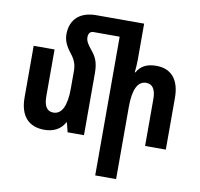

<svg xmlns="http://www.w3.org/2000/svg" viewBox="-102 -868 1265 1213"><g transform="rotate(10 530.5 -261.0)"><path d="M473 -394C473 -458 461 -494 430 -532C401 -567 387 -588 387 -613C387 -637 397 -652 420 -652H587V238H721V-226C721 -337 749 -394 803 -394C844 -394 865 -363 865 -300V0H998V-331C998 -452 941 -511 848 -511C784 -511 747 -488 724 -447H720C723 -474 725 -502 725 -529V-760H417C321 -760 253 -711 253 -608C253 -571 267 -537 301 -494C330 -458 340 -427 340 -388V-276C340 -164 311 -107 257 -107C216 -107 196 -138 196 -201V-501H62V-170C62 -50 120 10 220 10C281 10 326 -16 349 -60H353L368 0H473Z"/></g></svg>

Font: Noto Sans Armenian Condensed
Style: Bold
Weight: 700
Width: 3
Designer: Monotype Design Team
Foundry: Monotype Imaging Inc.
Version: Version 2.008